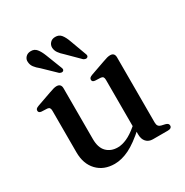

<svg xmlns="http://www.w3.org/2000/svg" viewBox="-163 -828 936 971"><g transform="rotate(-30 304.5 -342.5)"><path d="M407.5 -59V-91L404.5 -93.5V-379Q404.5 -390 400.8 -395.2Q397 -400.5 388 -401.5L354.5 -403Q345.5 -404 342 -407.8Q338.5 -411.5 338.5 -417Q338.5 -424 342.8 -428.2Q347 -432.5 358 -436.5L440.5 -465.5Q456.5 -471.5 466.5 -474Q476.5 -476.5 484.5 -476.5Q497.5 -476.5 503.8 -469.5Q510 -462.5 510 -450V-69.5Q510 -56 515.2 -49Q520.5 -42 530.5 -39.5L552.5 -34.5Q562 -32 566.2 -27.8Q570.5 -23.5 570.5 -16.5Q570.5 -9 564.8 -4.5Q559 0 547.5 0H460Q436 0 421.8 -15.5Q407.5 -31 407.5 -59ZM92 -136.5V-379Q92 -390 88.2 -395.2Q84.5 -400.5 75.5 -401.5L41.5 -403Q33 -404 29.2 -407.8Q25.5 -411.5 25.5 -417Q25.5 -424 29.8 -428.2Q34 -432.5 45.5 -436.5L128 -465.5Q144.5 -471.5 154.2 -474Q164 -476.5 171 -476.5Q184.5 -476.5 191 -469.5Q197.5 -462.5 197.5 -450V-152.5Q197.5 -102.5 222 -77.8Q246.5 -53 286.5 -53Q311.5 -53 340 -65.8Q368.5 -78.5 401.5 -106.5L423 -125L443 -105L421 -86Q361.5 -32 316.8 -10.2Q272 11.5 231.5 11.5Q168.5 11.5 130.2 -28.5Q92 -68.5 92 -136.5ZM204.5 -637.5 240 -546.5Q243 -540 243.2 -534.8Q243.5 -529.5 239 -526Q235 -522.5 228.8 -523.5Q222.5 -524.5 217 -528L146.5 -596Q129 -610 118.8 -623.5Q108.5 -637 107.5 -654Q105.5 -670 116.5 -682.2Q127.5 -694.5 146 -695Q168 -696 181 -680.2Q194 -664.5 204.5 -637.5ZM347.5 -636 381 -545Q384 -538.5 384 -533.2Q384 -528 379.5 -524.5Q375 -521 368.8 -522.2Q362.5 -523.5 357 -527L287 -596.5Q270.5 -611 260.8 -624.8Q251 -638.5 250 -655.5Q249.5 -671.5 260.5 -683.5Q271.5 -695.5 290 -695.5Q312.5 -696 325.2 -679.8Q338 -663.5 347.5 -636Z"/></g></svg>

Font: Fraunces 10pt
Style: Regular
Weight: 400
Version: Version 1.000;[b76b70a41]